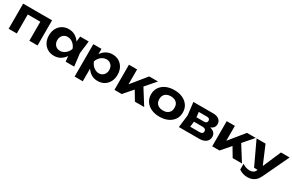

<svg xmlns="http://www.w3.org/2000/svg" viewBox="190 -2089 5727 3772"><g transform="rotate(30 3053.5 -202.5)"><path d="M716 -570V0H530V-516L615 -431H160L245 -516V0H60V-570Z M1354 0 1329 -207 1356 -285 1329 -362 1354 -570H1547L1512 -285L1547 0ZM1400 -285Q1385 -194 1343 -126.5Q1301 -59 1237 -21.5Q1173 16 1093 16Q1009 16 945.5 -22Q882 -60 846 -127.5Q810 -195 810 -285Q810 -375 846 -442.5Q882 -510 945.5 -548Q1009 -586 1093 -586Q1173 -586 1237 -548.5Q1301 -511 1343.5 -444Q1386 -377 1400 -285ZM998 -285Q998 -239 1017 -203.5Q1036 -168 1069.5 -147.5Q1103 -127 1147 -127Q1191 -127 1230.5 -147.5Q1270 -168 1300 -203.5Q1330 -239 1345 -285Q1330 -331 1300 -366.5Q1270 -402 1230.5 -422.5Q1191 -443 1147 -443Q1103 -443 1069.5 -422.5Q1036 -402 1017 -366.5Q998 -331 998 -285Z M1652 -570H1837V-398L1830 -374V-226L1837 -182V165H1652ZM1776 -285Q1791 -377 1833 -444Q1875 -511 1939.5 -548.5Q2004 -586 2083 -586Q2167 -586 2230.5 -548Q2294 -510 2330 -442.5Q2366 -375 2366 -285Q2366 -195 2330 -127.5Q2294 -60 2230.5 -22Q2167 16 2083 16Q2003 16 1939.5 -21.5Q1876 -59 1834 -126.5Q1792 -194 1776 -285ZM2178 -285Q2178 -331 2159 -366.5Q2140 -402 2106.5 -422.5Q2073 -443 2030 -443Q1986 -443 1946 -422.5Q1906 -402 1876.5 -366.5Q1847 -331 1831 -285Q1847 -239 1876.5 -203.5Q1906 -168 1946 -147.5Q1986 -127 2030 -127Q2073 -127 2106.5 -147.5Q2140 -168 2159 -203.5Q2178 -239 2178 -285Z M2460 0V-570H2645V-147L2591 -166L2920 -570H3119L2625 0ZM2924 0 2758 -279 2896 -380 3135 0Z M3486 16Q3378 16 3297 -22Q3216 -60 3171 -128Q3126 -196 3126 -285Q3126 -375 3171 -442.5Q3216 -510 3297.5 -548Q3379 -586 3486 -586Q3594 -586 3675.5 -548Q3757 -510 3802 -442.5Q3847 -375 3847 -285Q3847 -195 3802 -127.5Q3757 -60 3675.5 -22Q3594 16 3486 16ZM3486 -124Q3541 -124 3579.5 -143.5Q3618 -163 3638.5 -199Q3659 -235 3659 -285Q3659 -335 3638.5 -371Q3618 -407 3579.5 -426.5Q3541 -446 3486 -446Q3433 -446 3394 -426.5Q3355 -407 3334 -371Q3313 -335 3313 -285Q3313 -235 3334 -199Q3355 -163 3394 -143.5Q3433 -124 3486 -124Z M3922 0 3956 -285 3922 -570H4373Q4456 -570 4504.5 -531.5Q4553 -493 4553 -427Q4553 -365 4504 -326.5Q4455 -288 4368 -280L4381 -310Q4481 -307 4534.5 -268.5Q4588 -230 4588 -161Q4588 -87 4533.5 -43.5Q4479 0 4386 0ZM4101 -40 4029 -117H4327Q4365 -117 4383 -133Q4401 -149 4401 -178Q4401 -205 4381 -222Q4361 -239 4317 -239H4066V-339H4295Q4331 -339 4348.5 -354.5Q4366 -370 4366 -396Q4366 -421 4350 -437Q4334 -453 4300 -453H4030L4101 -529L4132 -285Z M4678 0V-570H4863V-147L4809 -166L5138 -570H5337L4843 0ZM5142 0 4976 -279 5114 -380 5353 0Z M5580 181Q5520 181 5473.5 166Q5427 151 5383 121V-10Q5428 19 5467.5 31.5Q5507 44 5554 44Q5596 44 5627.5 26Q5659 8 5680 -40L5908 -570H6105L5826 18Q5798 78 5759 114Q5720 150 5674.5 165.5Q5629 181 5580 181ZM5602 -45 5355 -570H5559L5781 -45Z"/></g></svg>

Font: Unbounded SemiBold
Style: Regular
Weight: 600
Designer: Luke Prowse, Jean-Baptiste Morizot, Fátima Lázaro, Florian Runge
Foundry: NaN
Version: Version 1.700